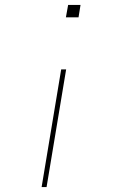

<svg xmlns="http://www.w3.org/2000/svg" viewBox="-20 -540 540 775"><path d="M297 -470H246L255 -520H305ZM148 215 227 -260H247L168 215Z"/></svg>

Font: Iosevka SS04 Thin Oblique
Style: Regular
Weight: 100
Italic angle: -9°
Monospace: yes
Designer: Belleve Invis
Foundry: Belleve Invis
Version: Version 19.0.0; ttfautohint (v1.8.4)